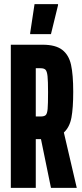

<svg xmlns="http://www.w3.org/2000/svg" viewBox="-20 -903 393 923"><path d="M225 0 177 -234H173H152V0H32V-688H185Q247 -688 279 -663.5Q311 -639 321.5 -591.5Q332 -544 332 -462Q332 -384 323.5 -338Q315 -292 287 -266L349 0ZM211 -460Q211 -514 208.5 -537Q206 -560 199 -567.5Q192 -575 175 -575H152V-343H175Q193 -343 200 -350Q207 -357 209 -379.5Q211 -402 211 -460ZM125 -739V-744L146 -883H259V-878L225 -739Z"/></svg>

Font: Saira Ultra Condensed ExtraBold
Style: Regular
Weight: 800
Width: 1
Designer: Hector Gatti with collaboration of the Omnibus-Type team
Foundry: Omnibus-Type
Version: Version 1.001; ttfautohint (v1.8)